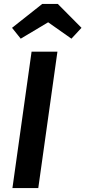

<svg xmlns="http://www.w3.org/2000/svg" viewBox="-20 -953 433 973"><path d="M85 -757 224 -840 342 -757 393 -812 273 -933H194L41 -812ZM271 -691H140L43 0H174Z"/></svg>

Font: Fira Sans Medium
Style: Italic
Weight: 500
Italic angle: -8°
Designer: bBox Type GmbH & Carrois Corporate GbR & Edenspiekermann AG
Foundry: bBox Type GmbH & Carrois Corporate GbR & Edenspiekermann AG
Version: Version 4.301;PS 004.301;hotconv 1.0.88;makeotf.lib2.5.64775